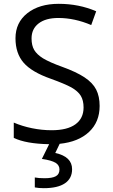

<svg xmlns="http://www.w3.org/2000/svg" viewBox="-20 -744 589 1004"><path d="M292 8 269 56Q357 75 357 141Q357 189 319.5 214.5Q282 240 209 240Q182 240 162 236V184Q182 188 213 188Q253 188 272 177.5Q291 167 291 142Q291 121 272 108Q249 94 199 87L237 10Q116 8 52 -23V-103Q96 -84 147.5 -73.5Q199 -63 250 -63Q332 -63 374.5 -94Q417 -125 417 -182Q417 -219 402.5 -243Q388 -267 353 -287Q318 -306 246 -332Q146 -367 103.5 -416Q61 -465 61 -544Q61 -626 123 -675Q185 -724 287 -724Q393 -724 483 -685L457 -613Q370 -650 285 -650Q219 -650 182 -621.5Q145 -593 145 -543Q145 -506 159 -482.5Q173 -459 205 -439Q240 -418 304 -395Q379 -368 422 -339.5Q465 -311 483 -275.5Q501 -240 501 -190Q501 -106 445.5 -54Q390 -2 292 8Z"/></svg>

Font: OpenSansMMV
Style: Regular
Weight: 400
Designer: Steve Matteson
Foundry: Ascender Corporation
Version: Version 4.000